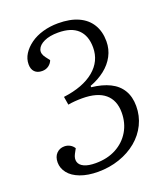

<svg xmlns="http://www.w3.org/2000/svg" viewBox="-136 -812 790 919"><g transform="rotate(-20 259.5 -353.0)"><path d="M456 -560Q456 -520 438 -486Q420 -452 387.5 -426.5Q355 -401 312 -385V-378Q367 -372 405.5 -353Q444 -334 464 -300.5Q484 -267 484 -220Q484 -170 463 -127Q442 -84 404 -52.5Q366 -21 315 -3.5Q264 14 206 14Q154 14 115.5 -0.5Q77 -15 57.5 -40Q38 -65 38 -94Q38 -123 54 -139.5Q70 -156 94 -156Q109 -156 122 -149Q135 -142 143 -129L130 -105Q119 -84 124 -66.5Q129 -49 150.5 -39Q172 -29 209 -29Q269 -29 313.5 -53Q358 -77 383 -119Q408 -161 408 -215Q408 -277 369 -310Q330 -343 253 -343Q234 -343 215 -341.5Q196 -340 181 -337L174 -379Q275 -392 330.5 -438Q386 -484 386 -554Q386 -614 352.5 -646Q319 -678 252 -678Q209 -678 181 -665Q153 -652 145.5 -631.5Q138 -611 156 -588L172 -567Q166 -551 152 -541Q138 -531 119 -531Q95 -531 81.5 -544.5Q68 -558 68 -583Q68 -611 83.5 -635.5Q99 -660 126 -679.5Q153 -699 189.5 -709.5Q226 -720 267 -720Q328 -720 370 -701Q412 -682 434 -646Q456 -610 456 -560Z"/></g></svg>

Font: Literata 24pt Light
Style: Italic
Weight: 300
Italic angle: -2°
Designer: Latin by Veronika Burian and Jose Scaglione. Greek by Irene Vlachou. Cyrillic by Vera Evstafieva
Foundry: TypeTogether
Version: Version 3.103;gftools[0.9.29]